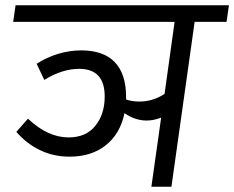

<svg xmlns="http://www.w3.org/2000/svg" viewBox="-20 -708 888 728"><path d="M839 -625H718L630 0H554L591 -262Q563 -251 536 -251Q492 -251 452 -279Q436 -201 381.5 -157.5Q327 -114 244 -114Q183 -114 132 -138.5Q81 -163 42 -208L86 -258Q161 -187 240 -187Q306 -187 341.5 -231Q377 -275 377 -342Q377 -447 280 -447Q216 -447 148 -405L119 -466Q157 -491 201 -504Q245 -517 288 -517Q372 -517 415 -472.5Q458 -428 458 -341V-331Q479 -323 508 -323Q560 -323 604 -352L642 -625H30L39 -688H848Z"/></svg>

Font: FiraGO Book
Style: Italic
Weight: 350
Italic angle: -8°
Designer: bBox Type GmbH
Foundry: bBox Type GmbH
Version: Version 1.001